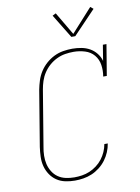

<svg xmlns="http://www.w3.org/2000/svg" viewBox="-103 -1030 806 1106"><g transform="rotate(-10 300.0 -477.0)"><path d="M244 8Q215 8 187.5 2Q160 -4 138 -19Q116 -34 101 -56.5Q86 -79 79 -105.5Q72 -132 73 -161Q74 -190 78 -218L132 -544Q137 -570 145.5 -596.5Q154 -623 169.5 -647Q185 -671 206.5 -690Q228 -709 253.5 -721.5Q279 -734 306.5 -738.5Q334 -743 360 -743Q387 -743 413.5 -738Q440 -733 462 -720.5Q484 -708 500 -688Q516 -668 523 -643L538 -735H559L529 -554H508Q514 -588 509 -621.5Q504 -655 483.5 -679.5Q463 -704 430.5 -714Q398 -724 364 -724Q340 -724 315 -720Q290 -716 266 -704.5Q242 -693 222 -675.5Q202 -658 187.5 -636Q173 -614 165 -589.5Q157 -565 153 -541L99 -215Q94 -190 93.5 -164Q93 -138 98.5 -114.5Q104 -91 117 -70Q130 -49 149.5 -35.5Q169 -22 193.5 -16.5Q218 -11 244 -11Q266 -11 289 -14.5Q312 -18 333.5 -27Q355 -36 375 -51Q395 -66 409.5 -85Q424 -104 433.5 -125.5Q443 -147 447 -170H467Q463 -145 453 -121Q443 -97 427 -75.5Q411 -54 389 -37Q367 -20 343 -10Q319 0 294 4Q269 8 244 8ZM367 -811 282 -950 302 -960 381 -826 504 -962 521 -948 390 -811Z"/></g></svg>

Font: Iosevka Etoile Thin Oblique
Style: Regular
Weight: 100
Italic angle: -9°
Designer: Belleve Invis
Foundry: Belleve Invis
Version: Version 15.5.2; ttfautohint (v1.8.4)